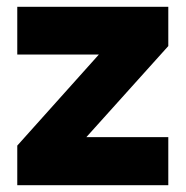

<svg xmlns="http://www.w3.org/2000/svg" viewBox="-20 -547 548 567"><path d="M31 0V-117L272 -386H31V-527H477V-411L235 -142H477V0Z"/></svg>

Font: Onest ExtraBold
Style: Regular
Weight: 800
Designer: Dmitri Voloshin, Andrey Kudryavtsev
Foundry: Dmitri Voloshin, Andrey Kudryavtsev
Version: Version 1.000;gftools[0.9.33]